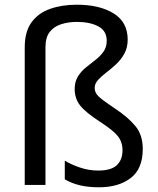

<svg xmlns="http://www.w3.org/2000/svg" viewBox="-20 -785 671 815"><path d="M522 -617Q522 -583 508 -557.5Q494 -532 473 -512.5Q452 -493 431 -477Q410 -461 396 -445.5Q382 -430 382 -412Q382 -399 388.5 -388Q395 -377 414 -362.5Q433 -348 470 -323Q524 -287 555 -249.5Q586 -212 586 -153Q586 -68 534.5 -29Q483 10 400 10Q353 10 317 1Q281 -8 255 -24V-103Q281 -87 319 -74Q357 -61 397 -61Q452 -61 476 -84Q500 -107 500 -147Q500 -183 479.5 -208Q459 -233 406 -267Q343 -308 320 -337.5Q297 -367 297 -407Q297 -438 310.5 -460Q324 -482 344.5 -498.5Q365 -515 385.5 -531Q406 -547 419.5 -566Q433 -585 433 -612Q433 -654 397.5 -673Q362 -692 306 -692Q271 -692 240.5 -682.5Q210 -673 191.5 -650Q173 -627 173 -584V0H85V-584Q85 -651 114 -690.5Q143 -730 193 -747.5Q243 -765 306 -765Q403 -765 462.5 -728Q522 -691 522 -617Z"/></svg>

Font: Go Noto Kurrent-Regular
Style: Regular
Weight: 400
Designer: Monotype Design Team
Foundry: Monotype Imaging Inc.
Version: Version 2.012; ttfautohint (v1.8.4.7-5d5b)